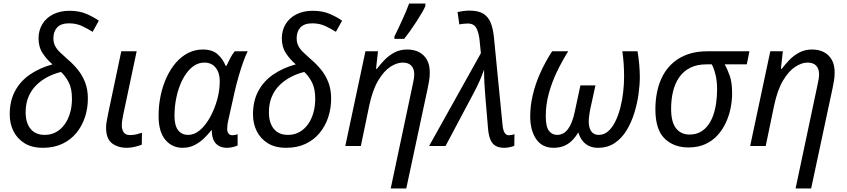

<svg xmlns="http://www.w3.org/2000/svg" viewBox="-20 -826 4789 1086"><path d="M223 10Q160 10 118.5 -16Q77 -42 56 -84.5Q35 -127 35 -179Q35 -255 65 -311Q95 -367 149.5 -404.5Q204 -442 277 -462Q245 -489 221.5 -524.5Q198 -560 198 -609Q198 -654 219.5 -689.5Q241 -725 280.5 -745Q320 -765 373 -765Q429 -765 470 -747Q511 -729 539 -709L504 -646Q479 -662 445.5 -678Q412 -694 371 -694Q325 -694 303.5 -671Q282 -648 282 -610Q282 -585 291.5 -566.5Q301 -548 319 -530.5Q337 -513 362 -491Q394 -464 420 -432Q446 -400 461.5 -360Q477 -320 477 -268Q477 -213 460.5 -163Q444 -113 412 -74Q380 -35 332.5 -12.5Q285 10 223 10ZM233 -63Q269 -63 297.5 -79Q326 -95 346 -123Q366 -151 376.5 -188Q387 -225 387 -267Q387 -325 368.5 -360.5Q350 -396 325 -419Q284 -409 248 -390Q212 -371 184 -343Q156 -315 140.5 -277Q125 -239 125 -191Q125 -131 153 -97Q181 -63 233 -63Z M697 10Q647 10 613.5 -15.5Q580 -41 580 -105Q580 -121 583.5 -139.5Q587 -158 591 -180L666 -536H753L677 -177Q674 -163 671.5 -147Q669 -131 669 -117Q669 -93 679.5 -77.5Q690 -62 716 -62Q733 -62 748.5 -65.5Q764 -69 783 -75L782 -8Q769 -2 744.5 4Q720 10 697 10Z M1013 10Q953 10 915 -35.5Q877 -81 877 -170Q877 -231 889 -287Q901 -343 923 -390Q945 -437 975.5 -472Q1006 -507 1044.5 -526.5Q1083 -546 1127 -546Q1181 -546 1211 -519Q1241 -492 1256 -454H1261Q1269 -471 1281.5 -495.5Q1294 -520 1308 -536H1381Q1370 -515 1356.5 -477.5Q1343 -440 1330 -395Q1317 -350 1307 -306L1272 -149Q1268 -133 1266.5 -119Q1265 -105 1265 -96Q1265 -80 1273 -70.5Q1281 -61 1294 -61Q1300 -61 1308.5 -62.5Q1317 -64 1324 -67V-3Q1316 1 1298.5 5.5Q1281 10 1264 10Q1237 10 1217.5 -1Q1198 -12 1188 -34Q1178 -56 1178 -89H1175Q1154 -62 1129.5 -39.5Q1105 -17 1076.5 -3.5Q1048 10 1013 10ZM1045 -63Q1079 -63 1110.5 -89.5Q1142 -116 1167.5 -161.5Q1193 -207 1209 -264Q1217 -294 1220 -320Q1223 -346 1223 -367Q1223 -414 1200 -443Q1177 -472 1136 -472Q1106 -472 1080.5 -456Q1055 -440 1034 -411Q1013 -382 998 -343.5Q983 -305 975 -261Q967 -217 967 -170Q967 -116 987.5 -89.5Q1008 -63 1045 -63Z M1599 10Q1536 10 1494.5 -16Q1453 -42 1432 -84.5Q1411 -127 1411 -179Q1411 -255 1441 -311Q1471 -367 1525.5 -404.5Q1580 -442 1653 -462Q1621 -489 1597.5 -524.5Q1574 -560 1574 -609Q1574 -654 1595.5 -689.5Q1617 -725 1656.5 -745Q1696 -765 1749 -765Q1805 -765 1846 -747Q1887 -729 1915 -709L1880 -646Q1855 -662 1821.5 -678Q1788 -694 1747 -694Q1701 -694 1679.5 -671Q1658 -648 1658 -610Q1658 -585 1667.5 -566.5Q1677 -548 1695 -530.5Q1713 -513 1738 -491Q1770 -464 1796 -432Q1822 -400 1837.5 -360Q1853 -320 1853 -268Q1853 -213 1836.5 -163Q1820 -113 1788 -74Q1756 -35 1708.5 -12.5Q1661 10 1599 10ZM1609 -63Q1645 -63 1673.5 -79Q1702 -95 1722 -123Q1742 -151 1752.5 -188Q1763 -225 1763 -267Q1763 -325 1744.5 -360.5Q1726 -396 1701 -419Q1660 -409 1624 -390Q1588 -371 1560 -343Q1532 -315 1516.5 -277Q1501 -239 1501 -191Q1501 -131 1529 -97Q1557 -63 1609 -63Z M2312 -336Q2317 -359 2320 -375.5Q2323 -392 2323 -406Q2323 -436 2307 -454Q2291 -472 2257 -472Q2225 -472 2188.5 -448.5Q2152 -425 2120 -372Q2088 -319 2069 -231L2021 0H1933L2047 -536H2118L2107 -437H2112Q2131 -462 2155 -487Q2179 -512 2211 -529Q2243 -546 2283 -546Q2322 -546 2350.5 -531Q2379 -516 2395 -487.5Q2411 -459 2411 -416Q2411 -392 2407 -368.5Q2403 -345 2399 -326L2278 240H2190ZM2211 -620Q2220 -638 2231.5 -662Q2243 -686 2254.5 -711.5Q2266 -737 2276.5 -761.5Q2287 -786 2294 -806H2386V-792Q2380 -777 2366.5 -754Q2353 -731 2336 -704.5Q2319 -678 2300.5 -652Q2282 -626 2266 -606H2211Z M2832 10Q2805 10 2786 0.5Q2767 -9 2756 -31.5Q2745 -54 2741 -93L2725 -282Q2722 -314 2720 -354.5Q2718 -395 2718 -432Q2712 -415 2705.5 -398.5Q2699 -382 2692 -366.5Q2685 -351 2677.5 -335.5Q2670 -320 2662 -305L2500 0H2407L2700 -525L2693 -595Q2689 -639 2675 -666Q2661 -693 2626 -693Q2613 -693 2601 -691.5Q2589 -690 2578 -688L2568 -758Q2582 -761 2600 -763.5Q2618 -766 2636 -766Q2685 -766 2713 -749Q2741 -732 2755 -698.5Q2769 -665 2774 -613L2823 -114Q2825 -98 2829 -86Q2833 -74 2840.5 -67.5Q2848 -61 2858 -61Q2864 -61 2873 -62.5Q2882 -64 2890 -67L2889 -1Q2879 3 2863 6.5Q2847 10 2832 10Z M3111 10Q3046 10 3012.5 -39.5Q2979 -89 2979 -168Q2979 -227 2993.5 -289Q3008 -351 3036 -413.5Q3064 -476 3103 -536H3194Q3160 -482 3131 -422Q3102 -362 3084.5 -298.5Q3067 -235 3067 -170Q3067 -109 3085 -86Q3103 -63 3131 -63Q3169 -63 3193.5 -97Q3218 -131 3231 -194L3263 -343H3348L3318 -206Q3316 -194 3314 -182Q3312 -170 3311 -159Q3310 -148 3310 -140Q3310 -103 3324.5 -83Q3339 -63 3366 -63Q3397 -63 3420.5 -84Q3444 -105 3461 -140Q3478 -175 3489 -218Q3500 -261 3505 -306Q3510 -351 3510 -391Q3510 -431 3507.5 -467Q3505 -503 3500 -536H3586Q3592 -502 3595.5 -463Q3599 -424 3599 -389Q3599 -346 3591.5 -292.5Q3584 -239 3567.5 -186Q3551 -133 3524 -88.5Q3497 -44 3457 -17Q3417 10 3362 10Q3333 10 3310.5 -1Q3288 -12 3273.5 -31.5Q3259 -51 3251 -77Q3234 -49 3214 -29.5Q3194 -10 3168.5 0Q3143 10 3111 10Z M3874 8Q3791 8 3739 -42.5Q3687 -93 3687 -208Q3687 -263 3698 -312.5Q3709 -362 3731.5 -402.5Q3754 -443 3789 -473Q3824 -503 3872 -519.5Q3920 -536 3981 -536H4219L4204 -462H4079Q4095 -434 4108 -396.5Q4121 -359 4121 -297Q4121 -259 4113 -217Q4105 -175 4087 -135Q4069 -95 4040 -62.5Q4011 -30 3970 -11Q3929 8 3874 8ZM3880 -65Q3914 -65 3939.5 -78.5Q3965 -92 3983.5 -116Q4002 -140 4013.5 -172Q4025 -204 4030.5 -242Q4036 -280 4036 -320Q4036 -366 4027.5 -402Q4019 -438 4006 -462H3976Q3921 -462 3882.5 -442Q3844 -422 3820.5 -387Q3797 -352 3786.5 -307Q3776 -262 3776 -211Q3776 -135 3804 -100Q3832 -65 3880 -65Z M4602 -336Q4607 -359 4610 -375.5Q4613 -392 4613 -406Q4613 -436 4597 -454Q4581 -472 4547 -472Q4515 -472 4478.5 -448.5Q4442 -425 4410 -372Q4378 -319 4359 -231L4311 0H4223L4337 -536H4408L4397 -437H4402Q4421 -462 4445 -487Q4469 -512 4501 -529Q4533 -546 4573 -546Q4612 -546 4640.5 -531Q4669 -516 4685 -487.5Q4701 -459 4701 -416Q4701 -392 4697 -368.5Q4693 -345 4689 -326L4568 240H4480Z"/></svg>

Font: Noto Sans Display
Style: Italic
Weight: 400
Italic angle: -12°
Designer: Monotype Design Team
Foundry: Monotype Imaging Inc.
Version: Version 2.003